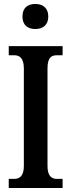

<svg xmlns="http://www.w3.org/2000/svg" viewBox="-20 -946 358 966"><path d="M158 -800C193 -800 223 -818 223 -863C223 -908 193 -926 158 -926C121 -926 93 -908 93 -863C93 -818 121 -800 158 -800ZM24 0H295V-46H266C239 -46 219 -61 219 -111V-601C219 -655 237 -668 266 -668H295V-714H24V-668H52C77 -668 100 -655 100 -602V-110C100 -59 77 -46 52 -46H24Z"/></svg>

Font: Noto Serif Hebrew ExtraCondensed SemiBold
Style: Regular
Weight: 600
Width: 2
Designer: Monotype Design Team
Foundry: Monotype Imaging Inc.
Version: Version 2.004